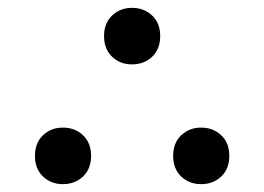

<svg xmlns="http://www.w3.org/2000/svg" viewBox="-20 -460 673 489"><path d="M140 9Q110 9 89.5 -10.5Q69 -30 69 -63Q69 -96 89.5 -115.5Q110 -135 140 -135Q171 -135 191.5 -115.5Q212 -96 212 -63Q212 -30 191.5 -10.5Q171 9 140 9ZM492 9Q462 9 441.5 -10.5Q421 -30 421 -63Q421 -96 441.5 -115.5Q462 -135 492 -135Q523 -135 543.5 -115.5Q564 -96 564 -63Q564 -30 543.5 -10.5Q523 9 492 9ZM316 -296Q286 -296 265.5 -315.5Q245 -335 245 -368Q245 -401 265.5 -420.5Q286 -440 316 -440Q347 -440 367.5 -420.5Q388 -401 388 -368Q388 -335 367.5 -315.5Q347 -296 316 -296Z"/></svg>

Font: Kufam Medium
Style: Regular
Weight: 500
Designer: Wael Morcos, Artur Schmal
Foundry: Original Type
Version: Version 1.300; ttfautohint (v1.8.3)